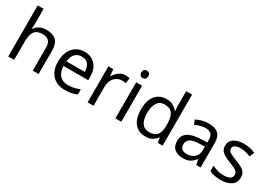

<svg xmlns="http://www.w3.org/2000/svg" viewBox="15 -1613 3478 2475"><g transform="rotate(30 1754.0 -375.0)"><path d="M173 -537Q173 -497 168 -462H174Q200 -503 244.5 -524Q289 -545 341 -545Q439 -545 488 -498.5Q537 -452 537 -349V0H450V-343Q450 -472 330 -472Q240 -472 206.5 -421.5Q173 -371 173 -277V0H85V-760H173Z M910 -546Q979 -546 1028.5 -516Q1078 -486 1104.5 -431.5Q1131 -377 1131 -304V-251H764Q766 -160 810.5 -112.5Q855 -65 935 -65Q986 -65 1025.5 -74.5Q1065 -84 1107 -102V-25Q1066 -7 1026 1.5Q986 10 931 10Q855 10 796.5 -21Q738 -52 705.5 -113.5Q673 -175 673 -264Q673 -352 702.5 -415Q732 -478 785.5 -512Q839 -546 910 -546ZM909 -474Q846 -474 809.5 -433.5Q773 -393 766 -321H1039Q1038 -389 1007 -431.5Q976 -474 909 -474Z M1517 -546Q1532 -546 1549.5 -544.5Q1567 -543 1580 -540L1569 -459Q1556 -462 1540.5 -464Q1525 -466 1511 -466Q1470 -466 1434 -443.5Q1398 -421 1376.5 -380.5Q1355 -340 1355 -286V0H1267V-536H1339L1349 -438H1353Q1379 -482 1420 -514Q1461 -546 1517 -546Z M1725 -737Q1745 -737 1760.5 -723.5Q1776 -710 1776 -681Q1776 -653 1760.5 -639Q1745 -625 1725 -625Q1703 -625 1688 -639Q1673 -653 1673 -681Q1673 -710 1688 -723.5Q1703 -737 1725 -737ZM1768 -536V0H1680V-536Z M2128 10Q2028 10 1968 -59.5Q1908 -129 1908 -267Q1908 -405 1968.5 -475.5Q2029 -546 2129 -546Q2191 -546 2230.5 -523Q2270 -500 2295 -467H2301Q2300 -480 2297.5 -505.5Q2295 -531 2295 -546V-760H2383V0H2312L2299 -72H2295Q2271 -38 2231 -14Q2191 10 2128 10ZM2142 -63Q2227 -63 2261.5 -109.5Q2296 -156 2296 -250V-266Q2296 -366 2263 -419.5Q2230 -473 2141 -473Q2070 -473 2034.5 -416.5Q1999 -360 1999 -265Q1999 -169 2034.5 -116Q2070 -63 2142 -63Z M2756 -545Q2854 -545 2901 -502Q2948 -459 2948 -365V0H2884L2867 -76H2863Q2828 -32 2789.5 -11Q2751 10 2683 10Q2610 10 2562 -28.5Q2514 -67 2514 -149Q2514 -229 2577 -272.5Q2640 -316 2771 -320L2862 -323V-355Q2862 -422 2833 -448Q2804 -474 2751 -474Q2709 -474 2671 -461.5Q2633 -449 2600 -433L2573 -499Q2608 -518 2656 -531.5Q2704 -545 2756 -545ZM2782 -259Q2682 -255 2643.5 -227Q2605 -199 2605 -148Q2605 -103 2632.5 -82Q2660 -61 2703 -61Q2771 -61 2816 -98.5Q2861 -136 2861 -214V-262Z M3463 -148Q3463 -70 3405 -30Q3347 10 3249 10Q3193 10 3152.5 1Q3112 -8 3081 -24V-104Q3113 -88 3158.5 -74.5Q3204 -61 3251 -61Q3318 -61 3348 -82.5Q3378 -104 3378 -140Q3378 -160 3367 -176Q3356 -192 3327.5 -208Q3299 -224 3246 -244Q3194 -264 3157 -284Q3120 -304 3100 -332Q3080 -360 3080 -404Q3080 -472 3135.5 -509Q3191 -546 3281 -546Q3330 -546 3372.5 -536.5Q3415 -527 3452 -510L3422 -440Q3388 -454 3351 -464Q3314 -474 3275 -474Q3221 -474 3192.5 -456.5Q3164 -439 3164 -409Q3164 -387 3177 -371.5Q3190 -356 3220.5 -341.5Q3251 -327 3302 -307Q3353 -288 3389 -268Q3425 -248 3444 -219.5Q3463 -191 3463 -148Z"/></g></svg>

Font: Noto Sans Khojki
Style: Regular
Weight: 400
Designer: Monotype Design Team
Foundry: Monotype Imaging Inc.
Version: Version 2.003; ttfautohint (v1.8.4.7-5d5b)